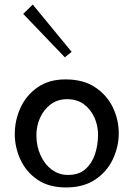

<svg xmlns="http://www.w3.org/2000/svg" viewBox="-20 -812 587 844"><path d="M270 12Q195 12 145 -22Q95 -56 70 -110Q45 -164 45 -223Q45 -283 70 -338Q95 -393 145 -428Q195 -463 268 -463Q346 -463 398 -428.5Q450 -394 476 -340Q502 -286 502 -226Q502 -167 476 -112Q450 -57 398.5 -22.5Q347 12 270 12ZM279 -43Q327 -43 356 -69Q385 -95 398 -135.5Q411 -176 411 -220Q411 -260 395 -295.5Q379 -331 349 -353.5Q319 -376 275 -376Q233 -376 202.5 -353Q172 -330 156 -294Q140 -258 140 -218Q140 -170 158 -130Q176 -90 207.5 -66.5Q239 -43 279 -43ZM265 -560 82 -751 124 -792 295 -584Z"/></svg>

Font: Marhey Light
Style: Regular
Weight: 300
Designer: Nur Syamsi & Bustanul Arifin
Foundry: Namelatype
Version: Version 1.000